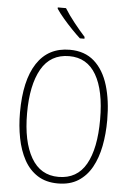

<svg xmlns="http://www.w3.org/2000/svg" viewBox="-62 -995 716 1050"><g transform="rotate(5 295.5 -469.5)"><path d="M535 -358Q535 -282 522 -215.5Q509 -149 481 -98.5Q453 -48 407.5 -19Q362 10 296 10Q230 10 184 -19.5Q138 -49 110 -100.5Q82 -152 69 -218.5Q56 -285 56 -358Q56 -535 118 -629.5Q180 -724 298 -724Q380 -724 432.5 -677.5Q485 -631 510 -548.5Q535 -466 535 -358ZM95 -358Q95 -203 146 -114.5Q197 -26 296 -26Q398 -26 447 -112.5Q496 -199 496 -358Q496 -517 446 -603Q396 -689 298 -689Q195 -689 145 -601Q95 -513 95 -358ZM257 -949Q280 -912 311.5 -872.5Q343 -833 372 -801V-791H347Q326 -810 300.5 -836.5Q275 -863 251.5 -890.5Q228 -918 212 -942V-949Z"/></g></svg>

Font: Noto Sans Sinhala Condensed ExtraLight
Style: Regular
Weight: 200
Width: 3
Designer: Jelle Bosma - Monotype Design Team
Foundry: Monotype Imaging Inc.
Version: Version 2.006; ttfautohint (v1.8.4.7-5d5b)